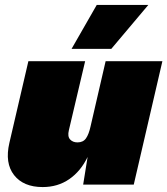

<svg xmlns="http://www.w3.org/2000/svg" viewBox="-20 -748 678 778"><path d="M153 10Q75 10 37 -38.5Q-1 -87 18 -169L95 -500H325L259 -220Q253 -195 264 -183Q275 -171 294 -171Q317 -171 328.5 -187.5Q340 -204 347 -236L408 -500H638L522 0H317L335 -112Q307 -54 260.5 -22Q214 10 153 10ZM372 -728H581L431 -550H270Z"/></svg>

Font: Prodigy Sans Black
Style: Italic
Weight: 900
Italic angle: -13°
Designer: Wei Huang
Foundry: Wei Huang
Version: Version 1.003; ttfautohint (v1.8.3)